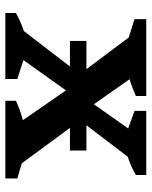

<svg xmlns="http://www.w3.org/2000/svg" viewBox="56 -626 570 722"><g transform="rotate(90 341.0 -265.0)"><path d="M29 0V-40Q62 -58 97 -70L230 -243H134V-305H240L121 -464L52 -486V-530H341V-491Q310 -477 278 -467L372 -333L463 -462L397 -486V-530H638V-491Q606 -472 569 -460L451 -305H546V-243H461L594 -62L651 -45V0H359V-40Q394 -56 432 -66L320 -228L206 -68L277 -45V0Z"/></g></svg>

Font: Piazzolla SC SemiBold
Style: Regular
Weight: 600
Designer: Juan Pablo del Peral
Foundry: Huerta Tipografica
Version: Version 1.330